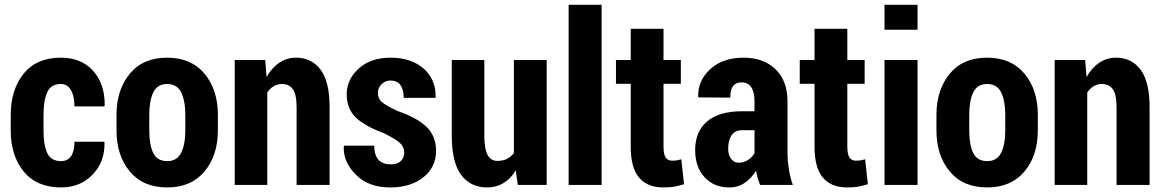

<svg xmlns="http://www.w3.org/2000/svg" viewBox="-20 -782 4923 812"><path d="M238.3 -100.6Q265.6 -100.6 280.3 -121.1Q294.9 -142.6 294.9 -182.6Q336.9 -182.6 420.9 -182.6Q420.9 -181.6 421.9 -179.7Q423.8 -96.7 371.1 -43Q319.3 10.7 238.3 10.7Q135.7 10.7 80.1 -56.6Q25.4 -124 25.4 -229.5Q25.4 -235.4 25.4 -247.1Q25.4 -259.8 25.4 -296.9Q25.4 -402.3 80.1 -470.7Q134.8 -538.1 237.3 -538.1Q323.2 -538.1 373 -483.4Q422.9 -428.7 422.9 -338.9Q422.9 -335.9 421.9 -334Q421.9 -333 421.9 -332Q389.6 -332 294.9 -332Q294.9 -375 280.3 -400.4Q265.6 -426.8 237.3 -426.8Q195.3 -426.8 179.7 -391.6Q164.1 -356.4 164.1 -296.9Q164.1 -274.4 164.1 -229.5Q164.1 -168.9 179.7 -134.8Q195.3 -100.6 238.3 -100.6Z M472.7 -296.9Q472.7 -402.3 529.3 -470.7Q585 -538.1 686.5 -538.1Q788.1 -538.1 844.7 -470.7Q901.4 -402.3 901.4 -296.9Q901.4 -274.4 901.4 -230.5Q901.4 -124 844.7 -56.6Q788.1 10.7 687.5 10.7Q585 10.7 529.3 -56.6Q472.7 -124 472.7 -230.5Q472.7 -236.3 472.7 -247.1Q472.7 -259.8 472.7 -296.9ZM611.3 -230.5Q611.3 -169.9 627.9 -135.7Q644.5 -100.6 687.5 -100.6Q728.5 -100.6 746.1 -135.7Q763.7 -170.9 763.7 -230.5Q763.7 -252.9 763.7 -296.9Q763.7 -355.5 746.1 -391.6Q728.5 -426.8 686.5 -426.8Q645.5 -426.8 627.9 -390.6Q611.3 -355.5 611.3 -296.9Q611.3 -274.4 611.3 -230.5Z M1101.6 -528.3Q1103.5 -509.8 1107.4 -456.1Q1128.9 -495.1 1161.1 -516.6Q1193.4 -538.1 1231.4 -538.1Q1297.9 -538.1 1335.9 -487.3Q1374 -436.5 1374 -328.1Q1374 -218.8 1374 0Q1338.9 0 1234.4 0Q1234.4 -82 1234.4 -328.1Q1234.4 -382.8 1218.8 -404.3Q1203.1 -426.8 1171.9 -426.8Q1152.3 -426.8 1136.7 -417Q1121.1 -407.2 1110.4 -390.6Q1110.4 -259.8 1110.4 0Q1076.2 0 972.7 0Q972.7 -83 972.7 -330.1Q972.7 -379.9 972.7 -528.3Q1004.9 -528.3 1101.6 -528.3Z M1689.5 -137.7Q1689.5 -160.2 1671.9 -176.8Q1654.3 -193.4 1605.5 -217.8Q1525.4 -247.1 1485.4 -284.2Q1446.3 -322.3 1446.3 -382.8Q1446.3 -446.3 1497.1 -492.2Q1547.9 -538.1 1631.8 -538.1Q1719.7 -538.1 1772.5 -491.2Q1824.2 -444.3 1822.3 -371.1Q1821.3 -370.1 1821.3 -368.2Q1787.1 -368.2 1687.5 -368.2Q1687.5 -402.3 1673.8 -421.9Q1660.2 -441.4 1630.9 -441.4Q1609.4 -441.4 1593.8 -425.8Q1578.1 -410.2 1578.1 -389.6Q1578.1 -366.2 1593.8 -351.6Q1609.4 -336.9 1661.1 -312.5Q1744.1 -284.2 1784.2 -245.1Q1824.2 -206.1 1824.2 -143.6Q1824.2 -75.2 1770.5 -32.2Q1716.8 10.7 1629.9 10.7Q1538.1 10.7 1485.4 -43Q1433.6 -93.8 1433.6 -157.2Q1433.6 -160.2 1434.6 -163.1Q1434.6 -164.1 1434.6 -166Q1466.8 -166 1562.5 -166Q1563.5 -124 1581.1 -105.5Q1599.6 -86.9 1632.8 -86.9Q1661.1 -86.9 1674.8 -100.6Q1689.5 -114.3 1689.5 -137.7Z M2161.1 -61.5Q2140.6 -26.4 2109.4 -7.8Q2079.1 10.7 2040 10.7Q1969.7 10.7 1929.7 -43Q1890.6 -96.7 1890.6 -209Q1890.6 -254.9 1890.6 -346.7Q1890.6 -391.6 1890.6 -528.3Q1924.8 -528.3 2028.3 -528.3Q2028.3 -448.2 2028.3 -208Q2028.3 -152.3 2042 -127Q2055.7 -101.6 2083 -101.6Q2106.4 -101.6 2123 -109.4Q2140.6 -118.2 2153.3 -134.8Q2153.3 -265.6 2153.3 -528.3Q2187.5 -528.3 2292 -528.3Q2292 -396.5 2292 0Q2261.7 0 2169.9 0Q2168 -15.6 2161.1 -61.5Z M2524.4 0Q2489.3 0 2384.8 0Q2384.8 -119.1 2384.8 -476.6Q2384.8 -547.9 2384.8 -761.7Q2419.9 -761.7 2524.4 -761.7Q2524.4 -571.3 2524.4 0Z M2786.1 -660.2Q2786.1 -627 2786.1 -528.3Q2804.7 -528.3 2859.4 -528.3Q2859.4 -502.9 2859.4 -427.7Q2840.8 -427.7 2786.1 -427.7Q2786.1 -361.3 2786.1 -163.1Q2786.1 -129.9 2794.9 -116.2Q2804.7 -102.5 2821.3 -102.5Q2834 -102.5 2841.8 -103.5Q2850.6 -105.5 2861.3 -108.4Q2865.2 -73.2 2873 -2.9Q2850.6 3.9 2830.1 7.8Q2810.5 10.7 2785.2 10.7Q2717.8 10.7 2682.6 -31.2Q2647.5 -72.3 2647.5 -162.1Q2647.5 -251 2647.5 -427.7Q2631.8 -427.7 2585 -427.7Q2585 -443.4 2585 -491.2Q2585 -500 2585 -528.3Q2600.6 -528.3 2647.5 -528.3Q2647.5 -561.5 2647.5 -660.2Q2681.6 -660.2 2786.1 -660.2Z M3194.3 0Q3189.5 -12.7 3184.6 -28.3Q3179.7 -43.9 3177.7 -60.5Q3158.2 -28.3 3129.9 -8.8Q3101.6 10.7 3064.5 10.7Q2999 10.7 2960 -32.2Q2919.9 -75.2 2919.9 -147.5Q2919.9 -225.6 2970.7 -268.6Q3020.5 -311.5 3119.1 -311.5Q3136.7 -311.5 3170.9 -311.5Q3170.9 -322.3 3170.9 -354.5Q3170.9 -392.6 3157.2 -413.1Q3143.6 -433.6 3115.2 -433.6Q3091.8 -433.6 3080.1 -418Q3068.4 -401.4 3068.4 -369.1Q3024.4 -369.1 2934.6 -370.1Q2934.6 -370.1 2932.6 -372.1Q2930.7 -441.4 2984.4 -490.2Q3037.1 -538.1 3125 -538.1Q3208 -538.1 3258.8 -490.2Q3310.5 -441.4 3310.5 -352.5Q3310.5 -281.2 3310.5 -139.6Q3310.5 -100.6 3316.4 -66.4Q3321.3 -32.2 3333 0Q3287.1 0 3194.3 0ZM3104.5 -93.8Q3126 -93.8 3143.6 -105.5Q3161.1 -117.2 3170.9 -133.8Q3170.9 -167 3170.9 -231.4Q3158.2 -231.4 3119.1 -231.4Q3087.9 -231.4 3073.2 -209Q3059.6 -187.5 3059.6 -153.3Q3059.6 -127.9 3071.3 -111.3Q3084 -93.8 3104.5 -93.8Z M3563.5 -660.2Q3563.5 -627 3563.5 -528.3Q3582 -528.3 3636.7 -528.3Q3636.7 -502.9 3636.7 -427.7Q3618.2 -427.7 3563.5 -427.7Q3563.5 -361.3 3563.5 -163.1Q3563.5 -129.9 3572.3 -116.2Q3582 -102.5 3598.6 -102.5Q3611.3 -102.5 3619.1 -103.5Q3627.9 -105.5 3638.7 -108.4Q3642.6 -73.2 3650.4 -2.9Q3627.9 3.9 3607.4 7.8Q3587.9 10.7 3562.5 10.7Q3495.1 10.7 3460 -31.2Q3424.8 -72.3 3424.8 -162.1Q3424.8 -251 3424.8 -427.7Q3409.2 -427.7 3362.3 -427.7Q3362.3 -443.4 3362.3 -491.2Q3362.3 -500 3362.3 -528.3Q3377.9 -528.3 3424.8 -528.3Q3424.8 -561.5 3424.8 -660.2Q3459 -660.2 3563.5 -660.2Z M3860.4 0Q3825.2 0 3720.7 0Q3720.7 -83 3720.7 -330.1Q3720.7 -379.9 3720.7 -528.3Q3755.9 -528.3 3860.4 -528.3Q3860.4 -396.5 3860.4 0ZM3860.4 -656.2Q3825.2 -656.2 3720.7 -656.2Q3720.7 -682.6 3720.7 -761.7Q3755.9 -761.7 3860.4 -761.7Q3860.4 -735.4 3860.4 -656.2Z M3940.4 -296.9Q3940.4 -402.3 3997.1 -470.7Q4052.7 -538.1 4154.3 -538.1Q4255.9 -538.1 4312.5 -470.7Q4369.1 -402.3 4369.1 -296.9Q4369.1 -274.4 4369.1 -230.5Q4369.1 -124 4312.5 -56.6Q4255.9 10.7 4155.3 10.7Q4052.7 10.7 3997.1 -56.6Q3940.4 -124 3940.4 -230.5Q3940.4 -236.3 3940.4 -247.1Q3940.4 -259.8 3940.4 -296.9ZM4079.1 -230.5Q4079.1 -169.9 4095.7 -135.7Q4112.3 -100.6 4155.3 -100.6Q4196.3 -100.6 4213.9 -135.7Q4231.4 -170.9 4231.4 -230.5Q4231.4 -252.9 4231.4 -296.9Q4231.4 -355.5 4213.9 -391.6Q4196.3 -426.8 4154.3 -426.8Q4113.3 -426.8 4095.7 -390.6Q4079.1 -355.5 4079.1 -296.9Q4079.1 -274.4 4079.1 -230.5Z M4569.3 -528.3Q4571.3 -509.8 4575.2 -456.1Q4596.7 -495.1 4628.9 -516.6Q4661.1 -538.1 4699.2 -538.1Q4765.6 -538.1 4803.7 -487.3Q4841.8 -436.5 4841.8 -328.1Q4841.8 -218.8 4841.8 0Q4806.6 0 4702.1 0Q4702.1 -82 4702.1 -328.1Q4702.1 -382.8 4686.5 -404.3Q4670.9 -426.8 4639.6 -426.8Q4620.1 -426.8 4604.5 -417Q4588.9 -407.2 4578.1 -390.6Q4578.1 -259.8 4578.1 0Q4543.9 0 4440.4 0Q4440.4 -83 4440.4 -330.1Q4440.4 -379.9 4440.4 -528.3Q4472.7 -528.3 4569.3 -528.3Z"/></svg>

Font: Noto Sans Hebrew DECATHLON 
Style: Bold
Weight: 400
Designer: Monotype Design Team
Version: Version 2.000;GOOG;noto-fonts:20170220:a8a215d2e889